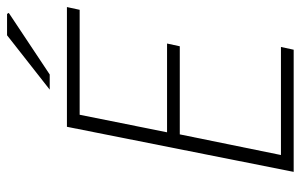

<svg xmlns="http://www.w3.org/2000/svg" viewBox="-178 -696 873 558"><g transform="rotate(-90 259.0 -416.5)"><path d="M39 0 170 -659H518L510 -622H205L154 -368H412L404 -331H148L88 -37H402L394 0ZM278 -709 436 -833H498L501 -828L322 -709Z"/></g></svg>

Font: Source Sans 3 ExtraLight Light
Style: Italic
Weight: 300
Italic angle: -11°
Version: Version 3.052;hotconv 1.1.0;makeotfexe 2.6.0